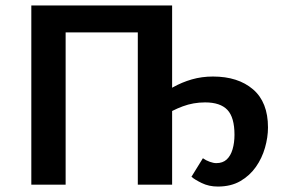

<svg xmlns="http://www.w3.org/2000/svg" viewBox="-20 -678 1040 705"><path d="M780 7Q747 7 720.5 -6Q694 -19 683 -29L725 -97Q736 -89 750 -84Q764 -79 774 -79Q798 -79 812.5 -92.5Q827 -106 834 -130Q841 -154 841 -183Q841 -247 815 -274.5Q789 -302 733 -302Q690 -302 651 -287.5Q612 -273 581 -252L551 -314Q582 -339 615 -357.5Q648 -376 684.5 -386.5Q721 -397 762 -397Q854 -397 909 -350Q964 -303 964 -210Q964 -174 953 -135.5Q942 -97 919.5 -65Q897 -33 862.5 -13Q828 7 780 7ZM95 0V-658H221V0ZM486 0V-658H612V0ZM134 -559V-658H573V-559Z"/></svg>

Font: Ysabeau Office
Style: Bold
Weight: 700
Designer: Christian Thalmann (Catharsis Fonts)
Version: Version 2.001;gftools[0.9.30]; featfreeze: tnum,lnum,ss02